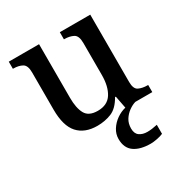

<svg xmlns="http://www.w3.org/2000/svg" viewBox="-178 -672 1000 1049"><g transform="rotate(-30 322.0 -148.0)"><path d="M269 10Q190 10 147.5 -37Q105 -84 105 -187V-422Q105 -466 82.5 -478.5Q60 -491 27 -491H24V-536H215V-198Q215 -133 235 -96.5Q255 -60 312 -60Q373 -60 400.5 -103.5Q428 -147 428 -219V-421Q428 -467 404.5 -479Q381 -491 349 -491H346V-536H538V-111Q538 -67 561 -56Q584 -45 616 -45H620V0H450L435 -78H430Q399 -23 358 -6.5Q317 10 269 10ZM473 240Q407 240 369.5 213.5Q332 187 332 130Q332 99 349 72Q366 45 393 26Q420 7 450 0H513Q492 6 470.5 21.5Q449 37 434.5 60Q420 83 420 115Q420 147 439.5 161Q459 175 489 175Q503 175 518.5 173Q534 171 552 167V224Q536 231 512.5 235.5Q489 240 473 240Z"/></g></svg>

Font: Noto Serif Hentaigana Medium
Style: Regular
Weight: 500
Designer: Kazuhiro Yamada
Foundry: nipponia
Version: Version 1.000; ttfautohint (v1.8.4.7-5d5b)